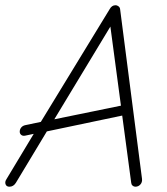

<svg xmlns="http://www.w3.org/2000/svg" viewBox="-49 -703 635 729"><path d="M464.8 5.9Q459 5.9 454.3 1.7Q449.7 -2.4 449.2 -8.8L415 -264.2L128.9 -204.1L11.2 -8.8Q2 5.9 -13.2 5.9Q-24.4 5.9 -27.8 -3.2Q-31.2 -12.2 -24.9 -22L79.1 -194.8L46.9 -188Q37.6 -186 31.7 -190.7Q25.9 -195.3 25.9 -203.1Q25.9 -211.9 31.7 -219Q37.6 -226.1 47.9 -228L106 -240.2L367.2 -668Q375.5 -683.1 389.2 -683.1Q396 -683.1 401.4 -678.7Q406.7 -674.3 407.2 -667L490.2 -23.9Q491.7 -11.2 484.1 -2.7Q476.6 5.9 464.8 5.9ZM157.2 -250 410.2 -301.8 370.1 -602.1Z"/></svg>

Font: Comic Neue Light
Style: Italic
Weight: 300
Italic angle: -12°
Designer: Craig Rozynski
Foundry: Craig Rozynski
Version: Version 2.003;hotconv 1.0.109;makeotfexe 2.5.65596